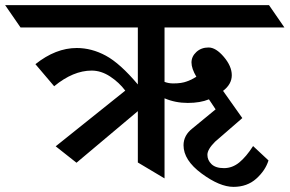

<svg xmlns="http://www.w3.org/2000/svg" viewBox="-91 -695 1128 748"><path d="M550 -588V-376Q566 -370 583.5 -370Q601 -370 614 -372Q627 -374 637.5 -378Q648 -382 654.5 -385Q661 -388 667 -392Q673 -396 674 -396Q655 -428 655 -451.5Q655 -475 674 -492.5Q693 -510 721.5 -510Q750 -510 781 -473.5Q812 -437 812 -402Q812 -367 778 -341L853 -235L747 -143Q717 -113 717 -92Q717 -71 733 -55.5Q749 -40 781.5 -40Q814 -40 841 -62Q868 -84 895 -126L955 -70Q943 -31 907.5 1Q872 33 818.5 33Q765 33 694.5 -19Q624 -71 624 -129Q624 -168 659 -195L749 -269L723 -308Q689 -294 640.5 -294Q592 -294 550 -312V0L446 -62V-262L207 -61L126 -125L397 -342Q373 -374 338 -397Q303 -420 266 -420Q194 -420 120 -359L47 -445Q126 -508 208 -508Q266 -508 321.5 -478Q377 -448 446 -366V-588H-11L-71 -675H957L1017 -588Z"/></svg>

Font: Halant SemiBold
Style: Regular
Weight: 600
Designer: Hitesh Malaviya (Devanagari), Satya Rajpurohit (Latin)
Foundry: Indian Type Foundry
Version: Version 1.101;PS 1.0;hotconv 1.0.78;makeotf.lib2.5.61930; tt